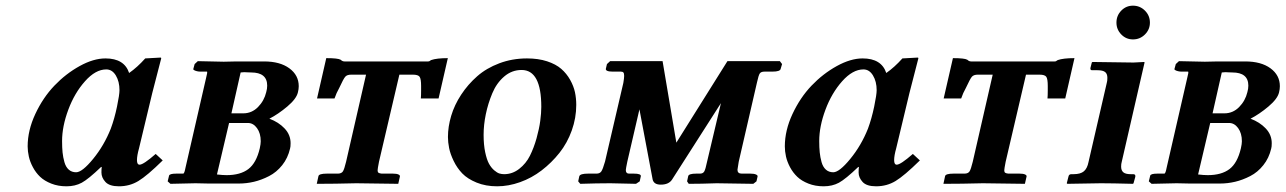

<svg xmlns="http://www.w3.org/2000/svg" viewBox="-20 -651 4560 681"><path d="M373 -194.8Q386.2 -230.5 395 -272.9Q403.8 -315.4 403.8 -331.1Q403.8 -361.8 390.9 -383.3Q377.9 -404.8 356.9 -404.8Q318.8 -404.8 281.5 -362.8Q244.1 -320.8 222.2 -261.7Q200.2 -202.6 200.2 -150.9Q200.2 -127.4 201.9 -110.4Q203.6 -93.3 208.5 -75.9Q213.4 -58.6 223.9 -49.3Q234.4 -40 250 -40Q271.5 -40 310.3 -87.4Q349.1 -134.8 373 -194.8ZM339.8 -39.1Q339.8 -51.8 340.8 -58.1L338.9 -59.1Q293.5 -15.6 270 -2.9Q246.6 9.8 215.8 9.8Q186 9.8 161.9 0.2Q137.7 -9.3 122.3 -23.9Q106.9 -38.6 96.7 -57.9Q86.4 -77.1 82.3 -95.7Q78.1 -114.3 78.1 -131.8Q78.1 -188.5 105.2 -246.6Q132.3 -304.7 172.9 -347.2Q213.4 -389.6 262.5 -416.7Q311.5 -443.8 354 -443.8Q420.9 -443.8 438 -392.1Q467.3 -412.6 495.1 -443.8L549.8 -446.8Q551.8 -446.8 551.8 -443.8L520 -320.8L473.1 -125Q465.8 -99.1 465.8 -83Q465.8 -66.9 475.1 -66.9Q488.8 -66.9 532.2 -105L557.1 -82Q502 -27.8 470.9 -9Q439.9 9.8 401.9 9.8Q368.2 9.8 354 -5.6Q339.8 -21 339.8 -39.1Z M800.8 -249H842.8Q873 -249 895 -271.2Q917 -293.5 924.3 -324.2Q927.7 -336.4 927.7 -347.2Q927.7 -394 870.6 -394Q863.8 -394 856 -394.5Q848.1 -395 846.7 -395Q844.7 -395 840.3 -394.5Q835.9 -394 833.5 -394ZM792.5 -214.8 749.5 -32.2Q770 -29.8 783.7 -29.8Q832.5 -29.8 860.8 -51.3Q889.2 -72.8 901.4 -125Q904.8 -140.6 904.8 -149.9Q904.8 -178.2 891.6 -196.5Q878.4 -214.8 859.4 -214.8ZM584.5 1 574.7 -7.8 579.6 -27.8Q581.1 -35.2 605.5 -35.2H630.4Q634.3 -37.1 637.7 -55.2L710.4 -372.1Q713.9 -387.7 714.6 -390.9Q715.3 -394 714.4 -397H690.4Q685.1 -397 678.7 -398.4Q672.4 -399.9 668.7 -402.1Q665 -404.3 665.5 -405.8L670.4 -423.8L681.6 -434.1L773.4 -432.1Q781.2 -432.1 796.6 -432.6Q812 -433.1 819.3 -433.1H916.5Q973.1 -433.1 1006.3 -408.7Q1039.6 -384.3 1039.6 -345.2Q1039.6 -335 1036.6 -323.2Q1031.2 -300.3 999 -273.2Q966.8 -246.1 935.5 -230Q968.3 -217.8 989.5 -195.3Q1010.7 -172.9 1010.7 -143.1Q1010.7 -129.9 1008.8 -124Q1001 -90.3 981 -65.2Q960.9 -40 934.3 -26.4Q907.7 -12.7 880.9 -6.3Q854 0 826.7 0H720.7L673.3 -1Q660.6 -0.5 628.9 0Q597.2 0.5 584.5 1Z M1324.2 -77.1Q1319.3 -51.8 1319.3 -46.9Q1319.3 -40.5 1322.5 -38.3Q1325.7 -36.1 1333.5 -35.2H1373.5Q1386.7 -35.2 1393.1 -32.2Q1399.4 -29.3 1398.4 -24.9L1392.6 1L1243.7 -1Q1165.5 1 1103.5 1L1109.4 -25.9Q1110.8 -35.2 1139.6 -35.2H1179.2Q1191.4 -35.6 1196.3 -43.2Q1201.2 -50.8 1207.5 -77.1L1278.3 -386.2H1225.6Q1210.9 -386.2 1204.6 -378.9Q1198.2 -371.6 1183.6 -339.8Q1172.9 -320.8 1166.5 -301.8H1104.5L1137.2 -444.8Q1178.7 -444.8 1188.5 -439Q1194.3 -433.1 1201.7 -433.1H1498.5Q1501 -433.1 1502.2 -433.6Q1503.4 -434.1 1503.9 -434.6Q1504.4 -435.1 1505.9 -436Q1507.3 -437 1509.3 -438Q1528.8 -444.8 1568.4 -444.8L1535.6 -301.8H1472.7Q1473.6 -312 1473.6 -330.1V-346.2Q1473.6 -370.6 1468.5 -378.4Q1463.4 -386.2 1444.3 -386.2H1396.5Z M1768.1 -33.2Q1797.4 -33.2 1821.5 -52Q1845.7 -70.8 1859.6 -98.6Q1873.5 -126.5 1883.1 -160.6Q1892.6 -194.8 1896.2 -222.4Q1899.9 -250 1899.9 -272Q1899.9 -402.8 1830.1 -402.8Q1795.4 -402.8 1768.3 -379.6Q1741.2 -356.4 1726.1 -320.1Q1710.9 -283.7 1703.1 -245.8Q1695.3 -208 1695.3 -172.9Q1695.3 -137.7 1700.9 -111.1Q1706.5 -84.5 1714.4 -70.3Q1722.2 -56.2 1732.7 -47.1Q1743.2 -38.1 1751.5 -35.6Q1759.8 -33.2 1768.1 -33.2ZM1568.8 -165Q1568.8 -201.7 1580.3 -240.2Q1591.8 -278.8 1615.7 -315.2Q1639.6 -351.6 1672.4 -380.4Q1705.1 -409.2 1751 -426.5Q1796.9 -443.8 1849.1 -443.8Q1889.2 -443.8 1920.4 -433.6Q1951.7 -423.3 1970.7 -406.7Q1989.7 -390.1 2002.2 -367.9Q2014.6 -345.7 2019.3 -324Q2023.9 -302.2 2023.9 -278.8Q2023.9 -232.9 2008.1 -188.5Q1992.2 -144 1964.4 -108.9Q1936.5 -73.7 1901.1 -46.6Q1865.7 -19.5 1824.7 -4.9Q1783.7 9.8 1743.2 9.8Q1702.6 9.8 1670.4 -3.4Q1638.2 -16.6 1619.6 -35.9Q1601.1 -55.2 1589.1 -80.1Q1577.1 -105 1573 -125.7Q1568.8 -146.5 1568.8 -165Z M2144 -434.1H2330.1L2378.9 -145L2560.1 -434.1H2746.1L2753.9 -423.8L2749 -407.2Q2747.6 -397 2719.7 -397H2691.9Q2679.2 -397 2674.8 -390.4Q2670.4 -383.8 2665 -358.9L2600.1 -77.1Q2595.7 -49.8 2595.7 -48.8Q2595.7 -35.2 2610.8 -35.2H2641.1Q2654.3 -35.2 2661.1 -32.2Q2668 -29.3 2667 -24.9L2663.1 -7.8L2651.9 1L2522 -1Q2466.3 1 2422.9 1L2417 -7.8L2420.9 -25.9Q2422.4 -35.2 2449.7 -35.2H2462.9Q2473.6 -35.2 2478 -43Q2482.4 -50.8 2487.8 -77.1L2537.1 -285.2L2363.8 -14.2Q2352.1 3.9 2323.7 3.9Q2299.3 3.9 2294.9 -14.2L2248 -263.2L2205.1 -78.1Q2199.7 -52.2 2199.7 -47.9Q2199.7 -35.2 2210.9 -35.2H2228Q2254.4 -35.2 2252.9 -25.9L2249 -7.8L2235.8 1L2145 -1Q2097.7 -1 2038.1 1L2030.8 -7.8L2034.7 -25.9Q2037.6 -35.2 2065.9 -35.2H2095.7Q2107.4 -35.2 2112.8 -43Q2118.2 -50.8 2126 -78.1L2190.9 -356.9Q2193.8 -374 2193.8 -381.8Q2193.8 -390.6 2191.2 -393.8Q2188.5 -397 2182.1 -397H2152.8Q2140.1 -397 2134 -399.7Q2127.9 -402.3 2128.9 -407.2L2132.8 -423.8Z M3058.6 -194.8Q3071.8 -230.5 3080.6 -272.9Q3089.4 -315.4 3089.4 -331.1Q3089.4 -361.8 3076.4 -383.3Q3063.5 -404.8 3042.5 -404.8Q3004.4 -404.8 2967 -362.8Q2929.7 -320.8 2907.7 -261.7Q2885.7 -202.6 2885.7 -150.9Q2885.7 -127.4 2887.5 -110.4Q2889.2 -93.3 2894 -75.9Q2898.9 -58.6 2909.4 -49.3Q2919.9 -40 2935.5 -40Q2957 -40 2995.8 -87.4Q3034.7 -134.8 3058.6 -194.8ZM3025.4 -39.1Q3025.4 -51.8 3026.4 -58.1L3024.4 -59.1Q2979 -15.6 2955.6 -2.9Q2932.1 9.8 2901.4 9.8Q2871.6 9.8 2847.4 0.2Q2823.2 -9.3 2807.9 -23.9Q2792.5 -38.6 2782.2 -57.9Q2772 -77.1 2767.8 -95.7Q2763.7 -114.3 2763.7 -131.8Q2763.7 -188.5 2790.8 -246.6Q2817.9 -304.7 2858.4 -347.2Q2898.9 -389.6 2948 -416.7Q2997.1 -443.8 3039.6 -443.8Q3106.4 -443.8 3123.5 -392.1Q3152.8 -412.6 3180.7 -443.8L3235.4 -446.8Q3237.3 -446.8 3237.3 -443.8L3205.6 -320.8L3158.7 -125Q3151.4 -99.1 3151.4 -83Q3151.4 -66.9 3160.6 -66.9Q3174.3 -66.9 3217.8 -105L3242.7 -82Q3187.5 -27.8 3156.5 -9Q3125.5 9.8 3087.4 9.8Q3053.7 9.8 3039.6 -5.6Q3025.4 -21 3025.4 -39.1Z M3546.9 -77.1Q3542 -51.8 3542 -46.9Q3542 -40.5 3545.2 -38.3Q3548.3 -36.1 3556.2 -35.2H3596.2Q3609.4 -35.2 3615.7 -32.2Q3622.1 -29.3 3621.1 -24.9L3615.2 1L3466.3 -1Q3388.2 1 3326.2 1L3332 -25.9Q3333.5 -35.2 3362.3 -35.2H3401.9Q3414.1 -35.6 3418.9 -43.2Q3423.8 -50.8 3430.2 -77.1L3501 -386.2H3448.2Q3433.6 -386.2 3427.2 -378.9Q3420.9 -371.6 3406.2 -339.8Q3395.5 -320.8 3389.2 -301.8H3327.1L3359.9 -444.8Q3401.4 -444.8 3411.1 -439Q3417 -433.1 3424.3 -433.1H3721.2Q3723.6 -433.1 3724.9 -433.6Q3726.1 -434.1 3726.6 -434.6Q3727.1 -435.1 3728.5 -436Q3730 -437 3731.9 -438Q3751.5 -444.8 3791 -444.8L3758.3 -301.8H3695.3Q3696.3 -312 3696.3 -330.1V-346.2Q3696.3 -370.6 3691.2 -378.4Q3686 -386.2 3667 -386.2H3619.1Z M3840.8 -76.2 3905.8 -357.9Q3907.7 -363.8 3907.7 -375Q3907.7 -389.2 3899.7 -395.5Q3891.6 -401.9 3872.6 -401.9H3853.5Q3846.2 -401.9 3847.7 -410.2L3852.5 -429.2L3854.5 -431.2Q3965.8 -429.2 4000.5 -429.2L4038.6 -431.2L4039.6 -429.2L3958.5 -76.2Q3956.5 -69.8 3956.5 -60.1Q3956.5 -46.4 3964.4 -39.8Q3972.2 -33.2 3990.7 -33.2H3999.5Q4008.3 -33.2 4006.8 -23.9L4000.5 -1L3998.5 1Q3923.8 -1 3884.8 -1L3765.6 1L3763.7 -1L3769.5 -23.9Q3771 -33.2 3779.8 -33.2H3787.6Q3812.5 -33.2 3824.5 -43.5Q3836.4 -53.7 3840.8 -76.2ZM3939.9 -570.8Q3939.9 -595.7 3957 -613.3Q3974.1 -630.9 3998.5 -630.9Q4023.4 -630.9 4041 -613.3Q4058.6 -595.7 4058.6 -570.8Q4058.6 -546.4 4041 -528.8Q4023.4 -511.2 3998.5 -511.2Q3974.1 -511.2 3957 -528.8Q3939.9 -546.4 3939.9 -570.8Z M4280.8 -249H4322.8Q4353 -249 4375 -271.2Q4397 -293.5 4404.3 -324.2Q4407.7 -336.4 4407.7 -347.2Q4407.7 -394 4350.6 -394Q4343.8 -394 4335.9 -394.5Q4328.1 -395 4326.7 -395Q4324.7 -395 4320.3 -394.5Q4315.9 -394 4313.5 -394ZM4272.5 -214.8 4229.5 -32.2Q4250 -29.8 4263.7 -29.8Q4312.5 -29.8 4340.8 -51.3Q4369.1 -72.8 4381.3 -125Q4384.8 -140.6 4384.8 -149.9Q4384.8 -178.2 4371.6 -196.5Q4358.4 -214.8 4339.4 -214.8ZM4064.5 1 4054.7 -7.8 4059.6 -27.8Q4061 -35.2 4085.4 -35.2H4110.4Q4114.3 -37.1 4117.7 -55.2L4190.4 -372.1Q4193.8 -387.7 4194.6 -390.9Q4195.3 -394 4194.3 -397H4170.4Q4165 -397 4158.7 -398.4Q4152.3 -399.9 4148.7 -402.1Q4145 -404.3 4145.5 -405.8L4150.4 -423.8L4161.6 -434.1L4253.4 -432.1Q4261.2 -432.1 4276.6 -432.6Q4292 -433.1 4299.3 -433.1H4396.5Q4453.1 -433.1 4486.3 -408.7Q4519.5 -384.3 4519.5 -345.2Q4519.5 -335 4516.6 -323.2Q4511.2 -300.3 4479 -273.2Q4446.8 -246.1 4415.5 -230Q4448.2 -217.8 4469.5 -195.3Q4490.7 -172.9 4490.7 -143.1Q4490.7 -129.9 4488.8 -124Q4481 -90.3 4460.9 -65.2Q4440.9 -40 4414.3 -26.4Q4387.7 -12.7 4360.8 -6.3Q4334 0 4306.6 0H4200.7L4153.3 -1Q4140.6 -0.5 4108.9 0Q4077.1 0.5 4064.5 1Z"/></svg>

Font: Linux Libertine
Style: Bold Italic
Weight: 700
Italic angle: -11.5°
Designer: Philipp H. Poll
Foundry: Philipp H. Poll
Version: Version 4.0.5